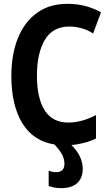

<svg xmlns="http://www.w3.org/2000/svg" viewBox="-20 -745 570 998"><path d="M297 233Q277 233 261 229.5Q245 226 233 222V142Q240 145 249.5 147.5Q259 150 271 150Q315 150 315 106Q315 83 303.5 60Q292 37 263 6Q152 -12 95.5 -105.5Q39 -199 39 -349Q39 -462 73 -546.5Q107 -631 172 -678Q237 -725 329 -725Q381 -725 423 -714Q465 -703 505 -681L464 -571Q435 -590 403 -598.5Q371 -607 340 -607Q254 -607 213 -537.5Q172 -468 172 -353Q172 -234 212.5 -171Q253 -108 335 -108Q372 -108 408.5 -118.5Q445 -129 479 -147V-25Q450 -11 417.5 -2.5Q385 6 351 9Q410 66 410 133Q410 180 381.5 206.5Q353 233 297 233Z"/></svg>

Font: Noto Sans Mono Condensed
Style: Bold
Weight: 700
Width: 3
Designer: Monotype Design Team
Foundry: Monotype Imaging Inc.
Version: Version 2.014